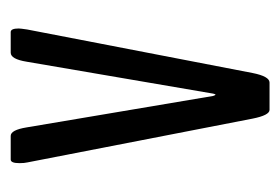

<svg xmlns="http://www.w3.org/2000/svg" viewBox="-104 -428 531 364"><g transform="rotate(-90 162.0 -245.5)"><path d="M136.2 -0.5Q126 -0.5 119.6 -32.7L36.6 -459.5Q35.2 -465.3 35.2 -474.6Q35.2 -491.2 42 -491.2H86.9Q98.1 -491.2 103 -460.9L162.6 -107.4Q164.1 -103 165 -103Q166 -103 167 -107.4L227.5 -460.9Q232.4 -491.2 244.6 -491.2H283.7Q290.5 -491.2 290.5 -476.1Q290.5 -472.7 288.6 -460L206.1 -32.7Q199.7 -0.5 188 -0.5Z"/></g></svg>

Font: BenchNine
Style: Regular
Weight: 400
Designer: Vernon Adams
Foundry: Vernon Adams
Version: Version 1 ; ttfautohint (v0.92.18-e454-dirty) -l 8 -r 50 -G 